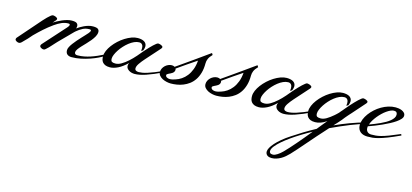

<svg xmlns="http://www.w3.org/2000/svg" viewBox="-82 -770 3409 1588"><g transform="rotate(15 1623.0 24.0)"><path d="M25.4 -3.9Q22.5 -2.4 19 -1.2Q15.6 0 12.7 0Q7.8 0 2.2 -1.7Q-3.4 -3.4 -8.5 -6.3Q-13.7 -9.3 -17.1 -13.2Q-20.5 -17.1 -20.5 -21.5Q-20.5 -30.3 -16.1 -35.4Q-11.7 -40.5 -7.8 -44.9L122.1 -193.4Q136.7 -210.4 152.6 -228.3Q168.5 -246.1 182.9 -260.5Q197.3 -274.9 209 -283.9Q220.7 -293 227.5 -293Q231.4 -293 238.3 -291.5Q245.1 -290 251.7 -287.4Q258.3 -284.7 262.9 -280.5Q267.6 -276.4 267.6 -271.5Q267.6 -266.1 260.5 -257.8Q253.4 -249.5 243.2 -238.3L238.3 -233.4Q251 -241.7 269.3 -251.7Q287.6 -261.7 308.1 -270.5Q328.6 -279.3 349.9 -285.2Q371.1 -291 389.6 -291Q420.9 -291 432.1 -282Q443.4 -272.9 443.4 -256.8Q443.4 -251.5 442.1 -247.1Q440.9 -242.7 439.5 -237.3Q450.2 -245.1 464.8 -254.2Q479.5 -263.2 496.8 -271.2Q514.2 -279.3 533.2 -284.7Q552.2 -290 571.3 -290Q602.5 -290 613.8 -281Q625 -272 625 -255.9Q625 -237.3 614.3 -217.5Q603.5 -197.8 587.6 -178.2Q571.8 -158.7 553.5 -139.9Q535.2 -121.1 519.3 -104Q503.4 -86.9 492.9 -72Q482.4 -57.1 482.4 -45.9Q482.4 -39.1 484.9 -34.9Q487.3 -30.8 491 -28.6Q494.6 -26.4 499.3 -25.9Q503.9 -25.4 508.8 -25.4Q536.6 -25.4 564 -30.8Q591.3 -36.1 617.9 -44.9Q644.5 -53.7 670.4 -65.2Q696.3 -76.7 720.7 -88.9L725.6 -77.1Q709.5 -66.4 681.2 -52.7Q652.8 -39.1 617.7 -26.9Q582.5 -14.6 542.7 -6.3Q502.9 2 463.9 2Q440.9 2 427 -9.3Q413.1 -20.5 413.1 -44.9Q413.1 -57.1 420.9 -72.5Q428.7 -87.9 441.2 -104.7Q453.6 -121.6 469 -139.2Q484.4 -156.7 499.3 -172.9Q514.2 -189 527.3 -202.9Q540.5 -216.8 548.8 -226.6Q551.8 -231 557.1 -238Q562.5 -245.1 562.5 -251Q562.5 -254.9 559.3 -257.3Q556.2 -259.8 548.8 -259.8Q518.6 -259.8 493.4 -247.6Q468.3 -235.4 439.5 -210.9Q437.5 -209.5 431.2 -203.1Q424.8 -196.8 415.3 -187Q405.8 -177.2 393.8 -165Q381.8 -152.8 368.9 -139.9Q356 -127 343.3 -114Q330.6 -101.1 319.3 -89.8Q310.5 -80.6 300.8 -69.8Q291 -59.1 281.5 -48.6Q272 -38.1 262.9 -28.6Q253.9 -19 246.1 -12.7Q240.2 -6.8 235.4 -3.4Q230.5 0 223.6 0Q221.2 0 218.5 -0.2Q215.8 -0.5 211.9 -2Q203.1 -4.9 196.8 -10Q190.4 -15.1 190.4 -22.5Q190.4 -25.4 191.9 -29.3Q193.4 -33.2 196.3 -37.1L367.2 -227.5Q371.1 -231.4 376 -238.8Q380.9 -246.1 380.9 -252Q380.9 -255.9 377.7 -258.3Q374.5 -260.7 367.2 -260.7Q352.1 -260.7 338.1 -257.6Q324.2 -254.4 310.3 -248.5Q296.4 -242.7 281.7 -233.9Q267.1 -225.1 251 -213.9Q211.9 -186 177 -154.8Q142.1 -123.5 108.4 -89.8Q93.8 -72.8 76.2 -53.2Q58.6 -33.7 43 -19.5Q33.7 -8.8 25.4 -3.9Z M1054.7 -137.7Q1031.2 -111.3 1015.1 -87.6Q999 -64 999 -46.9Q999 -33.7 1008.5 -28.1Q1018.1 -22.5 1032.2 -22.5Q1045.4 -22.5 1063.2 -25.4Q1081.1 -28.3 1105.2 -35.9Q1129.4 -43.5 1161.4 -56.2Q1193.4 -68.8 1235.4 -88.9L1240.2 -77.1Q1196.3 -56.2 1161.1 -41.5Q1126 -26.9 1097.4 -17.3Q1068.8 -7.8 1045.7 -3.4Q1022.5 1 1002.9 1Q990.7 1 978 -2.2Q965.3 -5.4 954.8 -12Q944.3 -18.6 937.5 -27.8Q930.7 -37.1 930.7 -49.8Q930.7 -55.7 932.1 -62Q933.6 -68.4 937.5 -75.2Q897 -35.6 859.9 -17.3Q822.8 1 791 1Q766.6 1 751.7 -5.6Q736.8 -12.2 728.3 -22.7Q719.7 -33.2 716.8 -46.4Q713.9 -59.6 713.9 -73.2Q713.9 -96.2 724.6 -121.1Q735.4 -146 753.7 -170.4Q772 -194.8 796.1 -217Q820.3 -239.3 847.2 -256.1Q874 -272.9 901.4 -283Q928.7 -293 954.1 -293Q970.2 -293 984.4 -290Q998.5 -287.1 1008.8 -281Q1019 -274.9 1025.1 -264.9Q1031.2 -254.9 1031.2 -241.2Q1031.2 -225.6 1022.5 -205.1L1005.9 -197.3Q1008.8 -209 1008.8 -219.7Q1008.8 -227.5 1007.1 -235.1Q1005.4 -242.7 1001.5 -248.5Q997.6 -254.4 991 -258.1Q984.4 -261.7 974.6 -261.7Q953.6 -261.7 931.6 -251.7Q909.7 -241.7 888.9 -225.3Q868.2 -209 849.9 -188.7Q831.5 -168.5 817.9 -147.5Q804.2 -126.5 796.1 -106.9Q788.1 -87.4 788.1 -73.2Q788.1 -53.2 797.4 -47.1Q806.6 -41 827.1 -41Q851.6 -41 877.9 -56.2Q904.3 -71.3 933.6 -97.7Q946.8 -110.4 959.2 -122.1Q971.7 -133.8 986.3 -151.4Q995.1 -162.1 1007.6 -176.8Q1020 -191.4 1033.9 -207.3Q1047.9 -223.1 1062.3 -238.3Q1076.7 -253.4 1089.6 -265.6Q1102.5 -277.8 1112.8 -285.4Q1123 -293 1128.9 -293Q1132.8 -293 1139.6 -291.5Q1146.5 -290 1153.1 -287.4Q1159.7 -284.7 1164.3 -280.5Q1168.9 -276.4 1168.9 -271.5Q1168.9 -266.1 1161.9 -257.8Q1154.8 -249.5 1144.5 -238.3Z M1284.2 -148.4Q1291.5 -148.4 1297.9 -146.5Q1304.2 -144.5 1308.6 -141.6Q1329.1 -155.8 1354.5 -173.6Q1379.9 -191.4 1406.7 -210.2Q1433.6 -229 1460 -247.8Q1486.3 -266.6 1509.3 -283Q1532.2 -299.3 1550.3 -312.3Q1568.4 -325.2 1578.1 -332L1586.9 -317.4Q1575.7 -306.2 1568.1 -295.7Q1560.5 -285.2 1556.2 -275.1Q1551.8 -265.1 1549.8 -255.4Q1547.9 -245.6 1547.9 -235.4Q1547.9 -188.5 1537.4 -152.6Q1526.9 -116.7 1509 -90.6Q1491.2 -64.5 1467.8 -47.1Q1444.3 -29.8 1418.2 -19.3Q1392.1 -8.8 1364.7 -4.4Q1337.4 0 1312.5 0Q1296.4 0 1277.1 -4.2Q1257.8 -8.3 1241.2 -16.8Q1224.6 -25.4 1213.4 -38.6Q1202.1 -51.8 1202.1 -70.3Q1202.1 -85.4 1209 -99.4Q1215.8 -113.3 1227.3 -124.3Q1238.8 -135.3 1253.7 -141.8Q1268.6 -148.4 1284.2 -148.4ZM1482.4 -241.2Q1461.4 -227.1 1443.1 -214.8Q1424.8 -202.6 1405.8 -189.5Q1386.7 -176.3 1365.7 -161.6Q1344.7 -147 1319.3 -128.9Q1322.3 -124.5 1322.3 -120.1Q1322.3 -109.9 1317.6 -102.3Q1313 -94.7 1305.9 -89.6Q1298.8 -84.5 1290.5 -80.6Q1282.2 -76.7 1275.1 -73.2Q1268.1 -69.8 1263.4 -66.2Q1258.8 -62.5 1258.8 -57.6Q1258.8 -51.3 1262.2 -46.6Q1265.6 -42 1271 -39.1Q1276.4 -36.1 1282.7 -34.7Q1289.1 -33.2 1294.9 -33.2Q1306.6 -33.2 1319.1 -36.1Q1331.5 -39.1 1342.8 -43Q1368.2 -50.8 1391.8 -66.7Q1415.5 -82.5 1434.6 -106.9Q1453.6 -131.3 1466.3 -164.6Q1479 -197.8 1482.4 -241.2Z M1673.8 -148.4Q1681.2 -148.4 1687.5 -146.5Q1693.8 -144.5 1698.2 -141.6Q1718.8 -155.8 1744.1 -173.6Q1769.5 -191.4 1796.4 -210.2Q1823.2 -229 1849.6 -247.8Q1876 -266.6 1898.9 -283Q1921.9 -299.3 1939.9 -312.3Q1958 -325.2 1967.8 -332L1976.6 -317.4Q1965.3 -306.2 1957.8 -295.7Q1950.2 -285.2 1945.8 -275.1Q1941.4 -265.1 1939.5 -255.4Q1937.5 -245.6 1937.5 -235.4Q1937.5 -188.5 1927 -152.6Q1916.5 -116.7 1898.7 -90.6Q1880.9 -64.5 1857.4 -47.1Q1834 -29.8 1807.9 -19.3Q1781.7 -8.8 1754.4 -4.4Q1727.1 0 1702.1 0Q1686 0 1666.7 -4.2Q1647.5 -8.3 1630.9 -16.8Q1614.3 -25.4 1603 -38.6Q1591.8 -51.8 1591.8 -70.3Q1591.8 -85.4 1598.6 -99.4Q1605.5 -113.3 1616.9 -124.3Q1628.4 -135.3 1643.3 -141.8Q1658.2 -148.4 1673.8 -148.4ZM1872.1 -241.2Q1851.1 -227.1 1832.8 -214.8Q1814.5 -202.6 1795.4 -189.5Q1776.4 -176.3 1755.4 -161.6Q1734.4 -147 1709 -128.9Q1711.9 -124.5 1711.9 -120.1Q1711.9 -109.9 1707.3 -102.3Q1702.6 -94.7 1695.6 -89.6Q1688.5 -84.5 1680.2 -80.6Q1671.9 -76.7 1664.8 -73.2Q1657.7 -69.8 1653.1 -66.2Q1648.4 -62.5 1648.4 -57.6Q1648.4 -51.3 1651.9 -46.6Q1655.3 -42 1660.6 -39.1Q1666 -36.1 1672.4 -34.7Q1678.7 -33.2 1684.6 -33.2Q1696.3 -33.2 1708.7 -36.1Q1721.2 -39.1 1732.4 -43Q1757.8 -50.8 1781.5 -66.7Q1805.2 -82.5 1824.2 -106.9Q1843.3 -131.3 1856 -164.6Q1868.7 -197.8 1872.1 -241.2Z M2330.1 -137.7Q2306.6 -111.3 2290.5 -87.6Q2274.4 -64 2274.4 -46.9Q2274.4 -33.7 2283.9 -28.1Q2293.5 -22.5 2307.6 -22.5Q2320.8 -22.5 2338.6 -25.4Q2356.4 -28.3 2380.6 -35.9Q2404.8 -43.5 2436.8 -56.2Q2468.8 -68.8 2510.7 -88.9L2515.6 -77.1Q2471.7 -56.2 2436.5 -41.5Q2401.4 -26.9 2372.8 -17.3Q2344.2 -7.8 2321 -3.4Q2297.9 1 2278.3 1Q2266.1 1 2253.4 -2.2Q2240.7 -5.4 2230.2 -12Q2219.7 -18.6 2212.9 -27.8Q2206.1 -37.1 2206.1 -49.8Q2206.1 -55.7 2207.5 -62Q2209 -68.4 2212.9 -75.2Q2172.4 -35.6 2135.3 -17.3Q2098.1 1 2066.4 1Q2042 1 2027.1 -5.6Q2012.2 -12.2 2003.7 -22.7Q1995.1 -33.2 1992.2 -46.4Q1989.3 -59.6 1989.3 -73.2Q1989.3 -96.2 2000 -121.1Q2010.7 -146 2029.1 -170.4Q2047.4 -194.8 2071.5 -217Q2095.7 -239.3 2122.6 -256.1Q2149.4 -272.9 2176.8 -283Q2204.1 -293 2229.5 -293Q2245.6 -293 2259.8 -290Q2273.9 -287.1 2284.2 -281Q2294.4 -274.9 2300.5 -264.9Q2306.6 -254.9 2306.6 -241.2Q2306.6 -225.6 2297.9 -205.1L2281.2 -197.3Q2284.2 -209 2284.2 -219.7Q2284.2 -227.5 2282.5 -235.1Q2280.8 -242.7 2276.9 -248.5Q2272.9 -254.4 2266.4 -258.1Q2259.8 -261.7 2250 -261.7Q2229 -261.7 2207 -251.7Q2185.1 -241.7 2164.3 -225.3Q2143.6 -209 2125.2 -188.7Q2106.9 -168.5 2093.3 -147.5Q2079.6 -126.5 2071.5 -106.9Q2063.5 -87.4 2063.5 -73.2Q2063.5 -53.2 2072.8 -47.1Q2082 -41 2102.5 -41Q2127 -41 2153.3 -56.2Q2179.7 -71.3 2209 -97.7Q2222.2 -110.4 2234.6 -122.1Q2247.1 -133.8 2261.7 -151.4Q2270.5 -162.1 2283 -176.8Q2295.4 -191.4 2309.3 -207.3Q2323.2 -223.1 2337.6 -238.3Q2352.1 -253.4 2365 -265.6Q2377.9 -277.8 2388.2 -285.4Q2398.4 -293 2404.3 -293Q2408.2 -293 2415 -291.5Q2421.9 -290 2428.5 -287.4Q2435.1 -284.7 2439.7 -280.5Q2444.3 -276.4 2444.3 -271.5Q2444.3 -266.1 2437.3 -257.8Q2430.2 -249.5 2419.9 -238.3Z M2758.8 -76.2Q2744.1 -59.1 2730.2 -43.7Q2716.3 -28.3 2702.1 -13.7Q2761.7 -41 2825.2 -64.7Q2888.7 -88.4 2957 -107.4L2961.9 -95.7Q2936 -88.9 2903.3 -77.6Q2870.6 -66.4 2833.7 -51.8Q2796.9 -37.1 2756.6 -19.5Q2716.3 -2 2674.8 17.6Q2585.4 116.2 2522.5 189.5Q2459.5 262.7 2419.9 304.7Q2405.8 319.3 2389.9 333Q2374 346.7 2356 356.9Q2337.9 367.2 2318.1 373.5Q2298.3 379.9 2277.3 379.9Q2267.6 379.9 2258.3 377.7Q2249 375.5 2241.7 370.4Q2234.4 365.2 2230 357.2Q2225.6 349.1 2225.6 337.9Q2225.6 324.2 2235.8 304.9Q2246.1 285.6 2266.4 262.9Q2286.6 240.2 2316.7 215.1Q2346.7 189.9 2386.7 164.1Q2430.2 135.3 2477.3 106.4Q2524.4 77.6 2576.2 49.8Q2593.8 27.8 2611.1 6.6Q2628.4 -14.6 2645.5 -35.2Q2619.1 -16.6 2594.5 -8.3Q2569.8 0 2547.9 0Q2523.4 0 2508.5 -6.6Q2493.7 -13.2 2485.1 -23.7Q2476.6 -34.2 2473.6 -47.4Q2470.7 -60.5 2470.7 -74.2Q2470.7 -96.7 2481.4 -121.8Q2492.2 -147 2510.5 -171.4Q2528.8 -195.8 2553 -218Q2577.1 -240.2 2604 -257.1Q2630.9 -273.9 2658.2 -283.9Q2685.5 -293.9 2710.9 -293.9Q2727.1 -293.9 2741.2 -291Q2755.4 -288.1 2765.6 -282Q2775.9 -275.9 2782 -265.9Q2788.1 -255.9 2788.1 -242.2Q2788.1 -226.6 2779.3 -206.1L2762.7 -198.2Q2765.6 -210 2765.6 -220.7Q2765.6 -228.5 2763.9 -236.1Q2762.2 -243.7 2758.3 -249.5Q2754.4 -255.4 2747.8 -259Q2741.2 -262.7 2731.4 -262.7Q2710.4 -262.7 2688.5 -252.7Q2666.5 -242.7 2645.8 -226.3Q2625 -210 2606.7 -189.7Q2588.4 -169.4 2574.7 -148.4Q2561 -127.4 2553 -107.9Q2544.9 -88.4 2544.9 -74.2Q2544.9 -54.2 2554.2 -48.1Q2563.5 -42 2584 -42Q2608.4 -42 2634.3 -57.4Q2660.2 -72.8 2690.4 -98.6Q2697.3 -104.5 2704.8 -111.6Q2712.4 -118.7 2720.7 -127Q2726.1 -133.8 2731.4 -140.1Q2736.8 -146.5 2742.2 -152.3Q2751 -163.1 2763.4 -177.7Q2775.9 -192.4 2789.8 -208.3Q2803.7 -224.1 2818.1 -239.3Q2832.5 -254.4 2845.5 -266.6Q2858.4 -278.8 2868.7 -286.4Q2878.9 -293.9 2884.8 -293.9Q2888.7 -293.9 2895.5 -292.5Q2902.3 -291 2908.9 -288.3Q2915.5 -285.6 2920.2 -281.5Q2924.8 -277.3 2924.8 -272.5Q2924.8 -267.1 2917.7 -258.8Q2910.6 -250.5 2900.4 -239.3L2819.3 -147.5Q2815.9 -144 2809.1 -136.5Q2802.2 -128.9 2793.7 -119.1Q2785.2 -109.4 2775.9 -98.1Q2766.6 -86.9 2758.8 -76.2ZM2359.4 301.8Q2377.9 283.2 2400.1 258.8Q2422.4 234.4 2447 205.8Q2471.7 177.2 2497.8 145.8Q2523.9 114.3 2550.8 81.1Q2505.9 105.5 2463.9 131.3Q2421.9 157.2 2385.5 182.9Q2349.1 208.5 2319.8 233.6Q2290.5 258.8 2271.5 282.2Q2263.2 292 2257.1 304Q2251 315.9 2251 327.1Q2251 336.9 2257.6 343.3Q2264.2 349.6 2281.2 349.6Q2289.1 349.6 2299.1 345.5Q2309.1 341.3 2319.3 334.7Q2329.6 328.1 2339.8 319.6Q2350.1 311 2359.4 301.8Z M3267.6 -78.1Q3205.1 -49.3 3163.1 -33.2Q3121.1 -17.1 3091.6 -9Q3062 -1 3040.5 1Q3019 2.9 2997.1 2.9Q2980 2.9 2964.6 -1.5Q2949.2 -5.9 2937.5 -15.1Q2925.8 -24.4 2918.9 -39.1Q2912.1 -53.7 2912.1 -74.2Q2912.1 -97.7 2922.1 -122.8Q2932.1 -147.9 2949.7 -172.1Q2967.3 -196.3 2991 -217.8Q3014.6 -239.3 3042.5 -255.6Q3070.3 -272 3100.8 -281.5Q3131.3 -291 3162.1 -291Q3172.9 -291 3187.5 -289.1Q3202.1 -287.1 3215.3 -281.5Q3228.5 -275.9 3237.8 -266.1Q3247.1 -256.3 3247.1 -241.2Q3247.1 -227.5 3234.4 -212.9Q3221.7 -198.2 3200.4 -183.3Q3179.2 -168.5 3151.4 -153.8Q3123.5 -139.2 3094 -125.7Q3064.5 -112.3 3034.7 -100.6Q3004.9 -88.9 2979.5 -80.1Q2978.5 -76.2 2978.5 -72.3Q2978.5 -68.4 2978.5 -64.5Q2978.5 -45.9 2990.7 -33.7Q3002.9 -21.5 3024.4 -21.5Q3043.5 -21.5 3062 -22.9Q3080.6 -24.4 3106.4 -31Q3132.3 -37.6 3169.4 -51.5Q3206.5 -65.4 3262.7 -89.8ZM3155.3 -260.7Q3142.6 -260.7 3127 -253.7Q3111.3 -246.6 3094.2 -234.6Q3077.1 -222.7 3060.3 -206.5Q3043.5 -190.4 3028.6 -172.1Q3013.7 -153.8 3002 -134.5Q2990.2 -115.2 2984.4 -96.7Q3005.9 -104.5 3029.1 -113.8Q3052.2 -123 3074.5 -133.3Q3096.7 -143.6 3116.7 -155Q3136.7 -166.5 3151.9 -179.2Q3167 -191.9 3175.8 -205.3Q3184.6 -218.8 3184.6 -233.4Q3184.6 -245.1 3178.5 -252.9Q3172.4 -260.7 3155.3 -260.7Z"/></g></svg>

Font: Meie Script
Style: Regular
Weight: 400
Version: Version 1.001